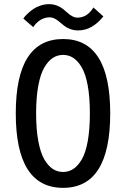

<svg xmlns="http://www.w3.org/2000/svg" viewBox="-20 -894 610 925"><path d="M357 -747.5Q336 -747.5 318.5 -754Q301 -760.5 289.2 -769.8Q277.5 -779 267 -788.2Q256.5 -797.5 244.2 -804Q232 -810.5 218 -810.5Q204 -810.5 190.8 -805.5Q177.5 -800.5 168.8 -793.8Q160 -787 153.2 -780Q146.5 -773 143.5 -768L140.5 -763L92.5 -804.5Q94 -807.5 99.5 -814.2Q105 -821 116.8 -831.8Q128.5 -842.5 142 -851.5Q155.5 -860.5 175.5 -867.2Q195.5 -874 215.5 -874Q236.5 -874 254 -867.2Q271.5 -860.5 283.2 -851Q295 -841.5 305.5 -832Q316 -822.5 328.2 -815.8Q340.5 -809 354.5 -809Q368.5 -809 381.5 -814Q394.5 -819 403 -826.2Q411.5 -833.5 417.8 -840.8Q424 -848 427 -853L430 -858L478 -815Q424 -747.5 357 -747.5ZM284 11Q56 11 56 -348Q56 -706 284 -706Q511 -706 511 -348Q511 11 284 11ZM234.5 -80Q257 -65.5 284 -65.5Q311 -65.5 333.2 -80Q355.5 -94.5 374 -126Q392.5 -157.5 402.8 -214.2Q413 -271 413 -348Q413 -425 402.8 -481.2Q392.5 -537.5 374 -569Q355.5 -600.5 333.2 -615Q311 -629.5 284 -629.5Q257 -629.5 234.5 -615Q212 -600.5 193.5 -569Q175 -537.5 164.5 -481.2Q154 -425 154 -348Q154 -271 164.5 -214.5Q175 -158 193.5 -126.2Q212 -94.5 234.5 -80Z"/></svg>

Font: League Mono Narrow
Style: Regular
Weight: 400
Width: 3
Designer: Tyler Finck
Foundry: The League of Moveable Type / Tyler Finck
Version: Version 2.210